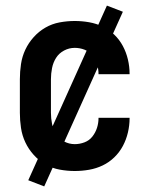

<svg xmlns="http://www.w3.org/2000/svg" viewBox="-20 -603 540 686"><path d="M247 8Q220 8 193 3Q166 -2 142.5 -15.5Q119 -29 100.5 -49.5Q82 -70 70.5 -94.5Q59 -119 55 -146Q51 -173 51 -200V-320Q51 -347 55 -374Q59 -401 70.5 -425.5Q82 -450 100.5 -470.5Q119 -491 142.5 -504.5Q166 -518 193 -523Q220 -528 247 -528Q273 -528 298.5 -523.5Q324 -519 347 -508Q370 -497 388.5 -479Q407 -461 419 -438.5Q431 -416 437 -390.5Q443 -365 443 -340V-338H332V-339Q332 -357 326.5 -374Q321 -391 310 -405Q299 -419 282 -425.5Q265 -432 247 -432Q227 -432 209 -422.5Q191 -413 180.5 -396.5Q170 -380 166 -360Q162 -340 162 -320V-200Q162 -180 166 -160Q170 -140 180.5 -123.5Q191 -107 209 -97.5Q227 -88 247 -88Q265 -88 282 -94.5Q299 -101 310 -115Q321 -129 326.5 -146Q332 -163 332 -181V-182H443V-180Q443 -155 437 -129.5Q431 -104 419 -81.5Q407 -59 388.5 -41Q370 -23 347 -12Q324 -1 298.5 3.5Q273 8 247 8ZM138 63 81 41 362 -583 419 -561Z"/></svg>

Font: Iosevka Curly
Style: Bold
Weight: 700
Monospace: yes
Designer: Belleve Invis
Foundry: Belleve Invis
Version: Version 22.1.2; ttfautohint (v1.8.4)